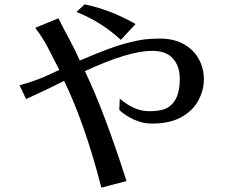

<svg xmlns="http://www.w3.org/2000/svg" viewBox="-20 -815 1040 887"><path d="M70.3 -420.9Q141.6 -441.4 180.7 -458.5Q219.7 -475.6 253.9 -492.2Q226.6 -546.9 201.2 -595.2Q175.8 -643.6 142.6 -686.5L250 -730.5Q272.5 -684.6 299.8 -634.8Q327.1 -585 348.6 -535.2Q492.2 -596.7 555.7 -613.3Q619.1 -629.9 651.4 -633.3Q683.6 -636.7 718.8 -636.7Q784.2 -636.7 829.6 -610.8Q875 -585 898.4 -542Q921.9 -499 921.9 -448.7Q921.9 -398.4 896.5 -351.1Q871.1 -303.7 817.9 -273.9Q764.6 -244.1 681.6 -244.1Q638.7 -244.1 598.6 -262.7Q558.6 -281.2 531.2 -306.6L533.2 -359.4Q600.6 -301.8 666.5 -301.3Q732.4 -300.8 761.7 -322.3Q811.5 -358.4 810.5 -452.1Q810.5 -508.8 779.3 -544.4Q748 -580.1 682.6 -580.1Q574.2 -580.1 372.1 -486.3Q459 -307.6 564.5 21.5L448.2 51.8Q374 -238.3 276.4 -441.4Q199.2 -402.3 100.6 -357.4ZM333 -759.8 371.1 -794.9Q489.3 -770.5 606.4 -704.1L538.1 -630.9Q447.3 -714.8 333 -759.8Z"/></svg>

Font: GenEi LateGo v2
Style: Medium
Weight: 500
Designer: o_tamon (Modified)
Foundry: o_tamon / Adobe Systems Incorporated / FONT 910 / Philipp H. Poll
Version: Version 2.1;Original Version 1.004